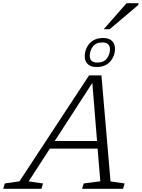

<svg xmlns="http://www.w3.org/2000/svg" viewBox="-84 -1183 889 1203"><path d="M608.5 -46.5 697 -33.5 687 0H430L440.5 -33.5L544.5 -47L527.5 -252H228.5L95.5 -46.5L185.5 -33.5L175.5 0H-64L-54 -33.5L38 -47L474 -710.5H551.5ZM259 -299.5H524L494.5 -663.5ZM563.5 -945Q598.5 -945 617.5 -926.8Q636.5 -908.5 636.5 -878.5Q636.5 -832 606.5 -797.5Q576.5 -763 520 -763Q485 -763 466 -781.2Q447 -799.5 447 -829.5Q447 -876 477 -910.5Q507 -945 563.5 -945ZM526 -791Q567 -791 586 -817.2Q605 -843.5 605 -874Q605 -917 557.5 -917Q516 -917 497.2 -890.8Q478.5 -864.5 478.5 -833.5Q478.5 -791 526 -791ZM566 -1000 709 -1163H785L781.5 -1151L603.5 -1000Z"/></svg>

Font: Newsreader Caption Light
Style: Italic
Weight: 300
Italic angle: -17°
Designer: Hugues Gentile
Foundry: Production Type
Version: Version 1.001